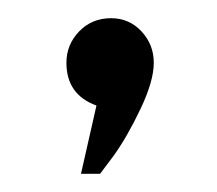

<svg xmlns="http://www.w3.org/2000/svg" viewBox="-20 -115 239 211"><path d="M86 1Q53 -11 53 -46Q53 -66 67 -80.5Q81 -95 102 -95Q122 -95 135.5 -80.5Q149 -66 149 -46Q149 -26 134.5 4.5Q120 35 105 56L90 76H69Z"/></svg>

Font: Oakes Grotesk Light
Style: Regular
Weight: 300
Designer: Samuel Oakes
Foundry: Samuel Oakes
Version: Version 1.000;PS 001.000;hotconv 1.0.88;makeotf.lib2.5.64775